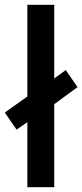

<svg xmlns="http://www.w3.org/2000/svg" viewBox="-37 -780 343 800"><path d="M77 -271 32 -240 -17 -311 77 -378V-760H189V-453L237 -488L286 -417L189 -346V0H77Z"/></svg>

Font: Noto Sans Display Medium Narrow
Style: Regular
Weight: 500
Width: 4
Designer: Monotype Design team
Foundry: Monotype Imaging Inc.
Version: Version 1.000